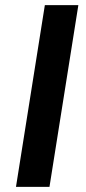

<svg xmlns="http://www.w3.org/2000/svg" viewBox="-20 -725 332 745"><path d="M42 0 154 -705H284L172 0Z"/></svg>

Font: Nunito Sans 11pt
Style: Bold Italic
Weight: 700
Italic angle: -9°
Version: Version 3.101;gftools[0.9.27]